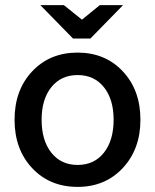

<svg xmlns="http://www.w3.org/2000/svg" viewBox="-20 -724 607 752"><path d="M530 -255Q530 -140 461 -66Q392 8 284 8Q175 8 106 -65.5Q37 -139 37 -255Q37 -371 106 -444.5Q175 -518 284 -518Q392 -518 461 -444.5Q530 -371 530 -255ZM138 -704H230L301 -647L371 -704H462L334 -573H266ZM143 -255Q143 -174 181 -126Q219 -78 284 -78Q349 -78 387 -126Q425 -174 425 -255Q425 -335 387 -382.5Q349 -430 284 -430Q219 -430 181 -382.5Q143 -335 143 -255Z"/></svg>

Font: LT Superior Semi-bold
Style: Regular
Weight: 600
Designer: Daniel Lyons
Foundry: LyonsType
Version: Version 1.0